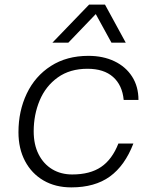

<svg xmlns="http://www.w3.org/2000/svg" viewBox="-20 -800 690 832"><path d="M60 -227Q60 -319 96 -394.5Q132 -470 200.5 -514Q269 -558 363 -558Q427 -558 476 -534.5Q525 -511 552.5 -468Q580 -425 580 -367H516Q510 -431 470 -466.5Q430 -502 359 -502Q283 -502 230.5 -464.5Q178 -427 152 -365Q126 -303 126 -231Q126 -173 147.5 -131Q169 -89 206.5 -66.5Q244 -44 293 -44Q370 -44 418 -76.5Q466 -109 493 -178H558Q521 -82 456 -35Q391 12 289 12Q220 12 168.5 -18Q117 -48 88.5 -102Q60 -156 60 -227ZM366 -780H435L525 -615H463L395 -739L276 -615H207Z"/></svg>

Font: Azeret Mono Light
Style: Italic
Weight: 300
Italic angle: -12°
Designer: Martin Vácha
Foundry: Displaay
Version: Version 1.000; Glyphs 3.0.3, build 3074